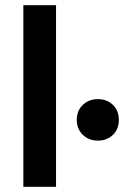

<svg xmlns="http://www.w3.org/2000/svg" viewBox="-20 -720 488 740"><path d="M70 0V-700H196V0ZM357 -178Q323 -178 299.5 -200Q276 -222 276 -258Q276 -294 299.5 -316Q323 -338 357 -338Q392 -338 415 -316Q438 -294 438 -258Q438 -222 415 -200Q392 -178 357 -178Z"/></svg>

Font: Space Grotesk
Style: Bold
Weight: 700
Designer: Florian Karsten
Foundry: Florian Karsten
Version: Version 2.000